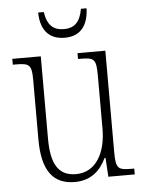

<svg xmlns="http://www.w3.org/2000/svg" viewBox="-53 -765 615 818"><g transform="rotate(-5 255.0 -356.5)"><path d="M245 -606C314 -606 346 -652 348 -723H324C314 -664 287 -643 245 -643C200 -643 174 -665 165 -723H141C142 -651 175 -606 245 -606ZM234 10C301 10 343 -26 369 -81H373L378 0H491V-25H481C423 -25 412 -30 412 -101V-536H293V-511H300C364 -511 371 -505 371 -429V-205C371 -107 330 -23 242 -23C164 -23 136 -80 136 -184V-536H14V-511H23C84 -511 95 -506 95 -439V-184C95 -47 144 10 234 10Z"/></g></svg>

Font: Noto Serif Armenian Condensed ExtraLight
Style: Regular
Weight: 200
Width: 3
Designer: Monotype Design Team
Foundry: Monotype Imaging Inc.
Version: Version 2.008